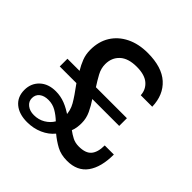

<svg xmlns="http://www.w3.org/2000/svg" viewBox="-163 -723 863 863"><g transform="rotate(45 268.5 -291.0)"><path d="M132 11Q81 11 51 -14Q21 -39 21 -83Q21 -125 49.5 -152Q78 -179 126 -179Q156 -179 184.5 -168Q213 -157 245 -134L231 -105Q232 -109 233 -115.5Q234 -122 234 -129Q234 -164 217 -193.5Q200 -223 165 -270H59V-319H136Q122 -342 112.5 -366.5Q103 -391 103 -420Q103 -473 127 -511.5Q151 -550 194.5 -571.5Q238 -593 296 -593Q386 -593 432.5 -551Q479 -509 481 -436H408Q406 -471 380.5 -492.5Q355 -514 305 -514Q251 -514 223.5 -488.5Q196 -463 196 -422Q196 -395 209.5 -370Q223 -345 240 -319H437V-270H266Q283 -245 296 -217.5Q309 -190 309 -160Q309 -145 307 -131.5Q305 -118 300 -106Q316 -94 333.5 -85Q351 -76 374 -76Q417 -76 435 -97.5Q453 -119 453 -162H511Q511 -82 479 -37.5Q447 7 382 7Q343 7 314.5 -8.5Q286 -24 261 -45Q240 -19 206 -4Q172 11 132 11ZM71 -81Q71 -60 88 -46.5Q105 -33 131 -33Q161 -33 184.5 -47Q208 -61 221 -83Q200 -103 178 -115.5Q156 -128 130 -128Q103 -128 87 -115.5Q71 -103 71 -81Z"/></g></svg>

Font: Rokkitt SemiBold Medium
Style: Regular
Weight: 500
Version: Version 3.103